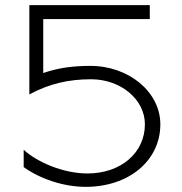

<svg xmlns="http://www.w3.org/2000/svg" viewBox="-20 -720 708 746"><path d="M72 -70.8C134.5 -25.7 226 6 313 6C481.2 6 603 -96.1 603 -237C603 -362.3 481.1 -464 331 -464C266.2 -464 209 -457.2 148 -436.3V-646H562V-700H94V-353.1C171.1 -394.7 246.1 -412 334 -412C449.4 -412 543 -333.6 543 -237C543 -126.2 449.3 -46 320 -46C224 -46 123 -91.2 72 -138Z"/></svg>

Font: Resamitz
Style: Regular
Weight: 500
Designer: gluk
Foundry: gluk
Version: Version 0.047